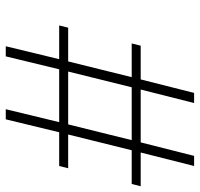

<svg xmlns="http://www.w3.org/2000/svg" viewBox="-34 -676 710 683"><g transform="rotate(90 321.5 -335.0)"><path d="M571 -190H451L405 0H369L415 -190H227L181 0H145L191 -190H71L79 -222H199L255 -448H135L143 -480H263L311 -670H347L299 -480H487L535 -670H571L523 -480H643L635 -448H515L459 -222H579ZM423 -222 479 -448H291L235 -222Z"/></g></svg>

Font: TitilliumWebThinItalic
Style: Thin Italic
Weight: 200
Italic angle: -13°
Version: Version 1.001;PS 57.000;hotconv 1.0.70;makeotf.lib2.5.55311